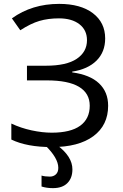

<svg xmlns="http://www.w3.org/2000/svg" viewBox="-20 -744 628 984"><path d="M519 -546.9Q519 -477.5 474.6 -433.3Q430.2 -389.2 350.1 -377V-373Q440.9 -360.8 487.5 -316.9Q534.2 -272.9 534.2 -202.1Q534.2 -102.1 458.5 -46.1Q382.8 9.8 246.1 9.8Q117.7 9.8 38.1 -28.8V-110.8Q86.4 -87.9 141.8 -75.9Q197.3 -64 245.1 -64Q341.8 -64 390.9 -99.6Q439.9 -135.3 439.9 -202.1Q439.9 -266.1 384.8 -299.1Q329.6 -332 220.2 -332H118.2V-407.2H214.8Q320.8 -407.2 373.3 -442.6Q425.8 -478 425.8 -538.1Q425.8 -589.8 387 -619.9Q348.1 -649.9 282.2 -649.9Q226.6 -649.9 181.9 -636.7Q137.2 -623.5 84 -588.9L41 -649.9Q144 -724.1 283.2 -724.1Q393.1 -724.1 456.1 -676.3Q519 -628.4 519 -546.9ZM278.8 116.2Q278.8 65.9 210.9 0H272.9Q351.1 58.1 351.1 124Q351.1 168.5 325.4 194.3Q299.8 220.2 251 220.2Q219.7 220.2 192.9 211.9V155.8Q210 161.1 235.8 161.1Q253.9 161.1 266.4 149.7Q278.8 138.2 278.8 116.2Z"/></svg>

Font: NotoPenekeko
Style: Regular
Weight: 400
Designer: Monotype Design team
Foundry: Monotype Imaging Inc.
Version: Version 1.04